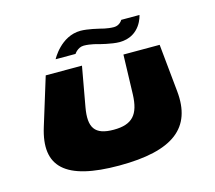

<svg xmlns="http://www.w3.org/2000/svg" viewBox="-87 -661 876 783"><g transform="rotate(-15 351.5 -269.0)"><path d="M372 -483C372 -483 340 -493 311 -493C285 -493 270 -469 270 -469H186C186 -469 230 -555 314 -555C344 -555 392 -543 392 -543C392 -543 422 -534 450 -534C475 -534 486 -555 486 -555H563C563 -555 547 -469 456 -469C424 -469 372 -483 372 -483ZM68 -215C19 -57 98 17 325 17C553 17 647 -57 631 -215L611 -416H458L453 -249C450 -165 420 -130 341 -130C261 -130 238 -165 253 -249L283 -416H130Z"/></g></svg>

Font: Hussar Milosc
Style: Bold
Weight: 700
Foundry: Cannot Into Space Fonts
Version: Version 1.02